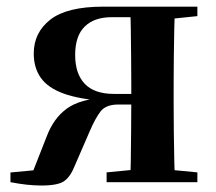

<svg xmlns="http://www.w3.org/2000/svg" viewBox="-20 -556 660 586"><path d="M295 -535.7H582.4V-506.8L472.7 -495.5L442.8 -503.5H320.4Q267.7 -503.5 238.5 -474.9Q209.4 -446.3 209.4 -388.3Q209.4 -330.9 238.8 -300.1Q268.2 -269.4 327.6 -269.4H442.8V-237H341Q303.2 -237 286.8 -215.8Q270.5 -194.5 253.6 -154.9L208 -49.7Q195 -16.8 175.9 -3.3Q156.9 10.2 106.8 10.2Q84.7 10.2 61.6 7.7Q38.6 5.2 11.9 0V-29.6L148.5 -42.4L72.1 -11.2L122.7 -139.9Q143.8 -195.5 184.2 -224.7Q224.6 -253.9 302 -258.1L298.5 -247.9Q221.1 -253.3 173.5 -270.7Q126 -288.1 104.5 -318.6Q83 -349.1 83 -392.7Q83 -456.4 133.5 -496Q184.1 -535.7 295 -535.7ZM377.7 0Q378.7 -25.5 379.2 -67.9Q379.7 -110.4 380.2 -158.9Q380.7 -207.5 380.7 -248.7V-301.2Q380.7 -335.7 380.2 -381Q379.7 -426.4 379.2 -468.7Q378.7 -511 377.7 -535.7H513.8Q512.8 -511 511.9 -468.7Q511 -426.4 510.5 -381Q510 -335.7 510 -301.2V-234.8Q510 -200 510.5 -154.7Q511 -109.4 511.9 -67.4Q512.8 -25.5 513.8 0ZM305.4 0V-29.9L411.6 -40.2H475.2L582.4 -29.9V0Z"/></svg>

Font: Noto Serif SC
Style: Regular
Weight: 200
Designer: Ryoko NISHIZUKA 西塚涼子 (kana & ideographs); Frank Grießhammer (Latin, Greek & Cyrillic); Wenlong ZHANG 张文龙 (bopomofo); San
Foundry: Adobe
Version: Version 2.001;hotconv 1.1.0;makeotfexe 2.6.0